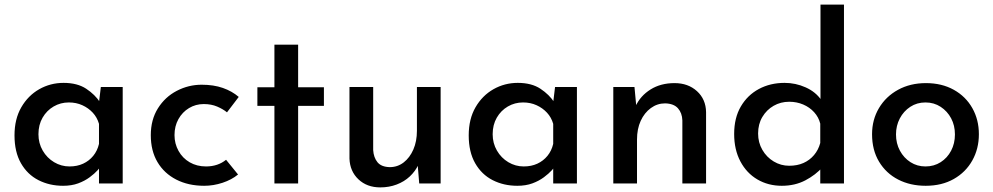

<svg xmlns="http://www.w3.org/2000/svg" viewBox="-20 -797 4315 834"><path d="M254 10Q195 10 147 -14.5Q99 -39 71 -88Q43 -137 43 -209Q43 -280 72.5 -331Q102 -382 150.5 -409.5Q199 -437 256 -437Q316 -437 354.5 -411.5Q393 -386 415 -352L408 -336L418 -419H513V0H410V-105L421 -80Q417 -72 404 -57.5Q391 -43 369.5 -27Q348 -11 319.5 -0.5Q291 10 254 10ZM282 -74Q315 -74 341 -86Q367 -98 385 -120Q403 -142 410 -172V-259Q402 -287 383 -307.5Q364 -328 337.5 -340Q311 -352 279 -352Q243 -352 213 -334.5Q183 -317 165 -286Q147 -255 147 -214Q147 -175 165.5 -143Q184 -111 215 -92.5Q246 -74 282 -74Z M1014 -39Q986 -16 946.5 -3Q907 10 867 10Q798 10 745.5 -17Q693 -44 664 -93Q635 -142 635 -210Q635 -277 666 -326.5Q697 -376 748 -402.5Q799 -429 856 -429Q908 -429 948 -415Q988 -401 1017 -376L966 -309Q949 -323 923.5 -334Q898 -345 865 -345Q830 -345 801 -327.5Q772 -310 755 -279.5Q738 -249 738 -210Q738 -173 755.5 -141.5Q773 -110 804 -92Q835 -74 875 -74Q901 -74 923 -81.5Q945 -89 962 -103Z M1172 -603H1275V-418H1387V-337H1275V0H1172V-337H1098V-418H1172Z M1632 17Q1574 17 1537 -18Q1500 -53 1498 -108V-419H1601V-145Q1603 -113 1619.5 -92.5Q1636 -72 1673 -71Q1707 -71 1733.5 -91.5Q1760 -112 1775.5 -147.5Q1791 -183 1791 -229V-419H1894V0H1801L1793 -97L1797 -81Q1784 -53 1760 -30.5Q1736 -8 1703 4.5Q1670 17 1632 17Z M2227 10Q2168 10 2120 -14.5Q2072 -39 2044 -88Q2016 -137 2016 -209Q2016 -280 2045.5 -331Q2075 -382 2123.5 -409.5Q2172 -437 2229 -437Q2289 -437 2327.5 -411.5Q2366 -386 2388 -352L2381 -336L2391 -419H2486V0H2383V-105L2394 -80Q2390 -72 2377 -57.5Q2364 -43 2342.5 -27Q2321 -11 2292.5 -0.5Q2264 10 2227 10ZM2255 -74Q2288 -74 2314 -86Q2340 -98 2358 -120Q2376 -142 2383 -172V-259Q2375 -287 2356 -307.5Q2337 -328 2310.5 -340Q2284 -352 2252 -352Q2216 -352 2186 -334.5Q2156 -317 2138 -286Q2120 -255 2120 -214Q2120 -175 2138.5 -143Q2157 -111 2188 -92.5Q2219 -74 2255 -74Z M2736 -419 2745 -323 2741 -336Q2762 -381 2806 -408.5Q2850 -436 2910 -436Q2969 -436 3007.5 -401Q3046 -366 3047 -310V0H2944V-274Q2943 -306 2925 -326.5Q2907 -347 2869 -348Q2835 -348 2807 -327.5Q2779 -307 2763 -272Q2747 -237 2747 -191V0H2644V-419Z M3376 10Q3317 10 3270 -17.5Q3223 -45 3196 -96Q3169 -147 3169 -215Q3169 -285 3198 -334.5Q3227 -384 3276.5 -410.5Q3326 -437 3388 -437Q3436 -437 3479.5 -417.5Q3523 -398 3547 -363L3544 -328V-777H3646V0H3543V-99L3554 -72Q3523 -37 3478 -13.5Q3433 10 3376 10ZM3408 -77Q3443 -77 3470 -89Q3497 -101 3516 -123.5Q3535 -146 3543 -176V-260Q3536 -288 3516.5 -309.5Q3497 -331 3469 -343Q3441 -355 3408 -355Q3371 -355 3340.5 -337.5Q3310 -320 3291.5 -289Q3273 -258 3273 -217Q3273 -178 3291.5 -146Q3310 -114 3341 -95.5Q3372 -77 3408 -77Z M3768 -214Q3768 -277 3798 -327.5Q3828 -378 3881 -407Q3934 -436 4002 -436Q4071 -436 4123 -407Q4175 -378 4203.5 -327.5Q4232 -277 4232 -214Q4232 -151 4203.5 -100Q4175 -49 4123 -19.5Q4071 10 4001 10Q3934 10 3881.5 -17Q3829 -44 3798.5 -94.5Q3768 -145 3768 -214ZM3872 -213Q3872 -174 3889 -142.5Q3906 -111 3935 -92.5Q3964 -74 4000 -74Q4037 -74 4066 -92.5Q4095 -111 4111.5 -142.5Q4128 -174 4128 -213Q4128 -252 4111.5 -283Q4095 -314 4066 -333Q4037 -352 4000 -352Q3963 -352 3934 -333Q3905 -314 3888.5 -282.5Q3872 -251 3872 -213Z"/></svg>

Font: Josefin Sans Thin Medium
Style: Regular
Weight: 500
Version: Version 2.000